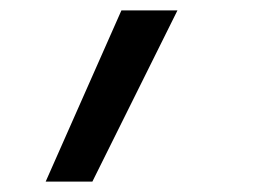

<svg xmlns="http://www.w3.org/2000/svg" viewBox="-20 -166 540 370"><path d="M68 184 214 -146H322L158 184Z"/></svg>

Font: Iosevka SS18 Medium
Style: Italic
Weight: 500
Italic angle: -9°
Monospace: yes
Designer: Belleve Invis
Foundry: Belleve Invis
Version: Version 25.1.1; ttfautohint (v1.8.4)